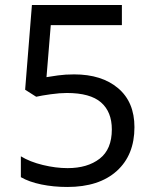

<svg xmlns="http://www.w3.org/2000/svg" viewBox="-20 -734 612 764"><path d="M275 -438Q385 -438 450 -383Q515 -328 515 -228Q515 -117 444.5 -53.5Q374 10 248 10Q193 10 144.5 0Q96 -10 63 -29V-112Q99 -90 150.5 -77.5Q202 -65 249 -65Q328 -65 376.5 -102.5Q425 -140 425 -219Q425 -289 382 -326.5Q339 -364 246 -364Q218 -364 182 -359Q146 -354 124 -349L80 -377L107 -714H465V-634H182L165 -427Q182 -430 211 -434Q240 -438 275 -438Z"/></svg>

Font: RS Noto Sans
Style: Regular
Weight: 400
Designer: Monotype Design Team
Foundry: Monotype Imaging Inc.
Version: Version 3.10